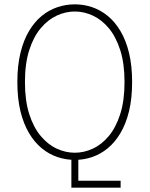

<svg xmlns="http://www.w3.org/2000/svg" viewBox="-20 -726 690 885"><path d="M309 139V0H341V122L326 107H536V139ZM325 11Q284 11 245 -2Q206 -15 172.5 -42.5Q139 -70 113.8 -112.5Q88.5 -155 74.2 -213.5Q60 -272 60 -348Q60 -423.5 74.2 -482Q88.5 -540.5 113.8 -583Q139 -625.5 172.5 -652.8Q206 -680 245 -693Q284 -706 325 -706Q366 -706 404.5 -693Q443 -680 476.5 -652.8Q510 -625.5 535.2 -583Q560.5 -540.5 574.8 -482Q589 -423.5 589 -348Q589 -272 574.8 -213.5Q560.5 -155 535.2 -112.5Q510 -70 476.5 -42.5Q443 -15 404.5 -2Q366 11 325 11ZM325 -22Q367 -22 407.8 -40.8Q448.5 -59.5 481.5 -99Q514.5 -138.5 534.2 -200.2Q554 -262 554 -348Q554 -433.5 534.2 -495Q514.5 -556.5 481.5 -596Q448.5 -635.5 407.8 -654.2Q367 -673 325 -673Q282.5 -673 241.8 -654.2Q201 -635.5 167.8 -596Q134.5 -556.5 114.8 -495Q95 -433.5 95 -348Q95 -262 114.8 -200.2Q134.5 -138.5 167.8 -99Q201 -59.5 241.8 -40.8Q282.5 -22 325 -22Z"/></svg>

Font: Trispace Thin Thin
Style: Regular
Weight: 250
Version: Version 1.210